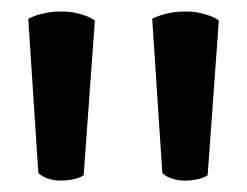

<svg xmlns="http://www.w3.org/2000/svg" viewBox="-20 -818 431 335"><path d="M86.4 -502.9Q76.7 -502.9 69.1 -504.9Q61.5 -506.8 56.6 -509.3Q50.8 -512.2 46.9 -516.1L29.3 -785.2Q35.6 -788.6 44.4 -791.5Q51.8 -793.9 62.5 -795.9Q73.2 -797.9 87.4 -797.9Q101.6 -797.9 112.5 -795.4Q123.5 -793 130.9 -790Q139.6 -786.6 145.5 -782.2L126 -512.2Q121.6 -509.3 115.7 -507.3Q110.4 -505.4 103 -504.2Q95.7 -502.9 86.4 -502.9ZM302.7 -502.9Q293 -502.9 285.4 -504.9Q277.8 -506.8 272.9 -509.3Q267.1 -512.2 263.2 -516.1L245.6 -785.2Q252 -788.6 260.7 -791.5Q268.1 -793.9 278.8 -795.9Q289.6 -797.9 303.7 -797.9Q317.9 -797.9 328.9 -795.4Q339.8 -793 347.2 -790Q356 -786.6 361.8 -782.2L342.3 -512.2Q337.9 -509.3 332 -507.3Q326.7 -505.4 319.3 -504.2Q312 -502.9 302.7 -502.9Z"/></svg>

Font: Basic
Style: Regular
Weight: 400
Designer: Magnus Gaarde
Foundry: Magnus Gaarde
Version: Version 1.003; ttfautohint (v1.1) -l 6 -r 16 -G 0 -x 16 -D l